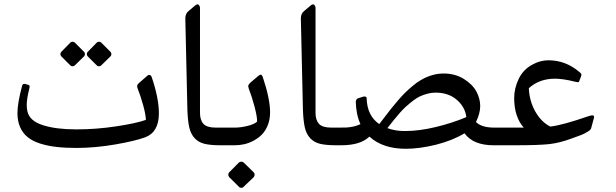

<svg xmlns="http://www.w3.org/2000/svg" viewBox="-20 -687 2913 908"><path d="M395 -420.4Q390.6 -424.8 390.6 -431.2Q390.6 -437.5 395 -441.9L437.5 -485.4Q441.9 -489.7 448.2 -489.7Q454.6 -489.7 459 -485.4L502.4 -441.9Q506.8 -437.5 506.8 -431.2Q506.8 -424.8 502.4 -420.4L459 -377.9Q454.6 -373.5 448.2 -373.5Q441.9 -373.5 437.5 -377.9ZM270 -420.4Q265.6 -424.8 265.6 -431.2Q265.6 -437.5 270 -441.9L312.5 -485.4Q316.9 -489.7 323.2 -489.7Q329.6 -489.7 334 -485.4L377.4 -441.9Q381.8 -437.5 381.8 -431.2Q381.8 -424.8 377.4 -420.4L334 -377.9Q329.6 -373.5 323.2 -373.5Q316.9 -373.5 312.5 -377.9ZM62.5 -151.9Q62.5 -198.2 84 -279.3Q85.9 -292 99.1 -290L114.3 -285.6Q116.2 -285.2 117.4 -284.4Q118.7 -283.7 119.1 -282Q119.6 -280.3 119.9 -278.8Q120.1 -277.3 119.9 -275.1Q119.6 -272.9 119.4 -271.5Q119.1 -270 118.4 -267.6Q117.7 -265.1 117.7 -264.2Q106.4 -219.2 106.4 -189.9Q106.4 -172.4 109.9 -159.2Q120.6 -114.7 182.9 -95Q245.1 -75.2 338.4 -75.2H345.7Q435.1 -75.2 530.3 -89.6Q625.5 -104 669.9 -120.1Q669.4 -144.5 657 -189.7Q644.5 -234.9 629.9 -271.5Q625 -283.7 636.7 -293.9L678.2 -330.1Q682.6 -334 688.2 -332.5Q693.8 -331.1 696.8 -324.2Q731.4 -223.6 731.4 -150.9Q731.4 -62 666.5 -37.6Q616.2 -19.5 524.2 -3.7Q432.1 12.2 343.3 12.7Q288.6 12.7 246.3 7.8Q204.1 2.9 168.7 -8.5Q133.3 -20 110.4 -38.8Q87.4 -57.6 75 -85.9Q62.5 -114.3 62.5 -151.9Z M904.8 -662.6Q910.2 -666.5 914.6 -666.5Q918.9 -666.5 922.4 -660.9Q925.8 -655.3 925.8 -649.9V-153.3Q925.8 -119.1 942.1 -101.3Q958.5 -83.5 1000 -83.5H1023.9V0Q976.1 0 947.5 -6.8Q918.9 -13.7 900.6 -33.4Q882.3 -53.2 875.2 -84Q868.2 -114.7 866.2 -166.5L856.4 -600.1Q856.4 -624 874 -636.7Z M1064 127.9 1109.4 82Q1113.8 77.6 1121.1 77.6Q1128.4 77.6 1132.8 82L1179.7 127.9Q1184.1 132.3 1184.1 138.9Q1184.1 145.5 1179.7 150.9L1132.8 195.8Q1128.4 201.2 1121.1 201.2Q1113.8 201.2 1109.4 195.8L1064 150.9Q1059.6 145.5 1059.6 138.9Q1059.6 132.3 1064 127.9ZM982.4 -41Q982.4 -58.1 994.6 -70.8Q1006.8 -83.5 1022.9 -83.5H1089.8Q1118.7 -83.5 1150.9 -91.6Q1183.1 -99.6 1195.8 -111.8V-115.2Q1195.8 -137.2 1183.6 -183.3Q1171.4 -229.5 1156.2 -268.6Q1153.8 -276.9 1153.8 -279.8Q1153.8 -286.6 1165.5 -297.4L1204.1 -330.1Q1211.4 -335 1215.1 -333.5Q1218.8 -332 1222.2 -324.2Q1257.3 -219.7 1257.3 -155.8Q1257.3 -122.6 1246.6 -95.5Q1235.8 -68.4 1218.8 -51Q1201.7 -33.7 1179.2 -21.7Q1156.7 -9.8 1134.5 -4.9Q1112.3 0 1089.8 0H1022.9Q1007.8 0 995.1 -12.7Q982.4 -25.4 982.4 -41Z M1451.2 -662.6Q1456.5 -666.5 1460.9 -666.5Q1465.3 -666.5 1468.8 -660.9Q1472.2 -655.3 1472.2 -649.9V-153.3Q1472.2 -119.1 1488.5 -101.3Q1504.9 -83.5 1546.4 -83.5H1570.3V0Q1522.5 0 1493.9 -6.8Q1465.3 -13.7 1447 -33.4Q1428.7 -53.2 1421.6 -84Q1414.6 -114.7 1412.6 -166.5L1402.8 -600.1Q1402.8 -624 1420.4 -636.7Z M1891.1 -67.4H1898.4Q1961.9 -67.4 2040.5 -86.2Q2119.1 -105 2185.5 -133.3Q2179.2 -181.6 2139.9 -215.3Q2100.6 -249 2039.6 -249Q2004.4 -249 1964.4 -230.5Q1939.9 -218.8 1898.4 -181.6Q1875 -160.2 1839.8 -116.2Q1830.6 -104.5 1812 -81.1Q1849.1 -67.4 1891.1 -67.4ZM1570.3 -83.5H1582Q1605 -83.5 1617.9 -84Q1630.9 -84.5 1650.4 -88.4Q1669.9 -92.3 1684.6 -100.1Q1664.1 -144.5 1662.6 -205.1Q1662.6 -216.3 1671.9 -221.7L1697.8 -230Q1713.9 -232.9 1713.9 -222.7Q1715.8 -140.6 1773.4 -100.1Q1780.3 -108.9 1799.6 -134Q1818.8 -159.2 1829.3 -172.6Q1839.8 -186 1860.1 -209.7Q1880.4 -233.4 1894.8 -247.6Q1909.2 -261.7 1930.7 -280Q1952.1 -298.3 1970.7 -308.6Q2023.9 -339.4 2078.1 -339.4Q2132.3 -339.4 2173.6 -313.7Q2214.8 -288.1 2232.9 -254.2Q2251 -220.2 2251 -185.5Q2251 -150.9 2231 -109.9Q2257.3 -83.5 2317.9 -83.5H2339.4V0H2314.5Q2217.8 0 2176.8 -56.6Q2119.1 -22 2042 -2.7Q1964.8 16.6 1898.4 16.6Q1790 16.6 1727.1 -41Q1684.6 0 1593.8 0H1570.3Q1554.7 0 1541.7 -12.7Q1528.8 -25.4 1528.8 -41.5Q1528.8 -57.6 1541.5 -70.6Q1554.2 -83.5 1570.3 -83.5Z M2338.4 -83.5H2457Q2436 -106 2423.8 -141.6Q2411.6 -177.2 2411.6 -223.4Q2411.6 -269.5 2433.3 -314.5Q2455.1 -359.4 2498.5 -381.8Q2534.2 -401.9 2573.7 -401.9Q2654.3 -401.9 2718.8 -347.7Q2727.5 -340.8 2729 -336.7Q2730.5 -332.5 2728.5 -327.6L2720.2 -305.7Q2719.2 -299.8 2715.3 -298.6Q2711.4 -297.4 2698.7 -300.8Q2642.1 -314.9 2604.5 -314.9Q2530.8 -314.9 2481 -270Q2483.4 -209.5 2511.5 -159.7Q2539.6 -109.9 2582.5 -88.4Q2642.6 -95.7 2760.3 -136.7Q2774.9 -141.6 2781.2 -141.6Q2789.6 -141.6 2789.6 -132.3Q2789.6 -130.9 2775.9 -81.5Q2773.9 -72.8 2759.8 -64.5Q2744.1 -54.7 2731.9 -50Q2719.7 -45.4 2714.1 -43.2Q2708.5 -41 2698 -37.4Q2687.5 -33.7 2685.1 -32.7Q2627.9 -11.2 2578.6 -5.6Q2529.3 0 2414.6 0H2338.4Q2322.3 -1 2310.1 -13.2Q2297.9 -25.4 2297.9 -41.5Q2297.9 -57.6 2310.3 -70.6Q2322.8 -83.5 2338.4 -83.5Z"/></svg>

Font: Nika
Style: Regular
Weight: 400
Designer: Mohammad Saleh Souzanchi
Foundry: http://font-store.ir
Version: Version:1.0.0;RFB:1.2.5;Building:2016-05-25 11:08:22.297533